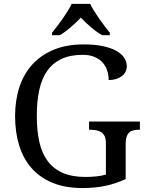

<svg xmlns="http://www.w3.org/2000/svg" viewBox="-20 -951 754 981"><path d="M400.9 9.8Q314 9.8 249.3 -16.6Q184.6 -43 141.8 -91.3Q99.1 -139.6 78.1 -207.5Q57.1 -275.4 57.1 -357.9Q57.1 -439 79.3 -506.3Q101.6 -573.7 145.8 -622.1Q189.9 -670.4 255.4 -697.3Q320.8 -724.1 407.2 -724.1Q462.9 -724.1 504.2 -715.6Q545.4 -707 573 -691.9Q600.6 -676.8 614.3 -656.2Q627.9 -635.7 627.9 -611.8Q627.9 -595.7 620.6 -582.8Q613.3 -569.8 600.8 -560.8Q588.4 -551.8 571.5 -546.9Q554.7 -542 535.2 -542Q535.2 -565.4 528.3 -588.4Q521.5 -611.3 505.9 -629.6Q490.2 -647.9 464.8 -659.4Q439.5 -670.9 402.8 -670.9Q339.4 -670.9 294.7 -650.1Q250 -629.4 221.7 -589.6Q193.4 -549.8 180.7 -491.5Q168 -433.1 168 -357.9Q168 -283.2 181.2 -225.1Q194.3 -167 224.1 -127.4Q253.9 -87.9 301.3 -67.4Q348.6 -46.9 417 -46.9Q445.8 -46.9 472.9 -49.8Q500 -52.7 521 -59.1V-220.2Q521 -242.2 514.4 -255.6Q507.8 -269 496.6 -276.1Q485.4 -283.2 470.5 -285.6Q455.6 -288.1 439 -288.1H435.1V-330.1H694.8V-288.1H690.9Q676.8 -288.1 664.1 -285.6Q651.4 -283.2 642.1 -275.6Q632.8 -268.1 627.4 -253.7Q622.1 -239.3 622.1 -215.8V-36.1Q571.8 -12.7 518.6 -1.5Q465.3 9.8 400.9 9.8ZM246.1 -784.2Q257.8 -798.3 272 -816.9Q286.1 -835.4 300 -855.2Q314 -875 326.2 -894.8Q338.4 -914.6 346.2 -931.2H440.9Q448.7 -914.6 460.9 -894.8Q473.1 -875 487.1 -855.2Q501 -835.4 515.1 -816.9Q529.3 -798.3 541 -784.2V-771H502Q473.1 -787.6 444.3 -812.3Q415.5 -836.9 393.1 -860.8Q370.1 -836.9 341.8 -812.3Q313.5 -787.6 285.2 -771H246.1Z"/></svg>

Font: Droid-TTFautohint Serif
Style: Regular
Weight: 400
Foundry: Ascender Corporation
Version: Version 1.00; ttfautohint (v1.00rc1.4-1a1c-dirty) -l 8 -r 50